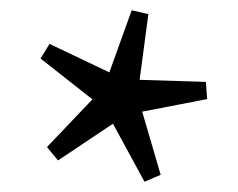

<svg xmlns="http://www.w3.org/2000/svg" viewBox="-20 -700 464 374"><path d="M293 -359.5 261.5 -346 200 -459 93 -387.5 71.5 -413.5 160 -506.5 59 -586 76.5 -614.5 193 -559 236.5 -680 269 -672.5 252 -544.5 381 -540.5 383.5 -507 257 -482.5Z"/></svg>

Font: Newsreader Text SemiBold
Style: Regular
Weight: 600
Designer: Hugues Gentile
Foundry: Production Type
Version: Version 1.001